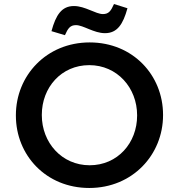

<svg xmlns="http://www.w3.org/2000/svg" viewBox="-20 -923 890 955"><path d="M424 12C639 12 791 -153 791 -350V-352C791 -549 641 -712 426 -712C211 -712 59 -547 59 -350V-348C59 -151 209 12 424 12ZM426 -101C287 -101 188 -214 188 -350V-352C188 -488 285 -599 424 -599C563 -599 662 -486 662 -350V-348C662 -212 565 -101 426 -101ZM236 -768 303 -748C318 -782 329 -798 358 -798C394 -798 447 -758 502 -758C563 -758 592 -802 614 -882L547 -903C532 -869 521 -853 492 -853C456 -853 403 -893 348 -893C287 -893 258 -849 236 -768Z"/></svg>

Font: Mission Medium
Style: Regular
Weight: 500
Version: Version 1.000;FEAKit 1.0